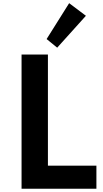

<svg xmlns="http://www.w3.org/2000/svg" viewBox="-20 -1160 632 1180"><path d="M508 -1063 405 -1140.5 266.5 -920 331.5 -867ZM572.5 0V-142H274.5V-825H112.5V0Z"/></svg>

Font: Spartan
Style: Bold
Weight: 700
Designer: Matt Bailey, Mirko Velimirovic
Foundry: Matt Bailey
Version: Version 1.003